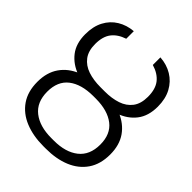

<svg xmlns="http://www.w3.org/2000/svg" viewBox="-215 -882 1015 1015"><g transform="rotate(45 292.5 -375.0)"><path d="M281.7 -420.9H303.7Q381.3 -421.4 440.2 -397.5Q499 -373.5 532 -326.4Q564.9 -279.3 564.9 -209Q564.9 -136.7 531.5 -87.9Q498 -39.1 439 -14.6Q379.9 9.8 302.2 9.8H283.7Q206.5 9.8 147 -14.6Q87.4 -39.1 54 -87.6Q20.5 -136.2 20.5 -208.5Q20.5 -278.8 53.5 -326.2Q86.4 -373.5 145.3 -397.5Q204.1 -421.4 281.7 -420.9ZM303.7 -364.3H281.7Q193.8 -363.8 144 -325.2Q94.2 -286.6 94.2 -208.5Q94.2 -130.4 145 -90.3Q195.8 -50.3 283.2 -50.3H302.2Q389.2 -50.3 439.9 -90.3Q490.7 -130.4 490.7 -209Q490.7 -286.6 440.7 -325.2Q390.6 -363.8 303.7 -364.3ZM309.1 -424.3Q361.3 -424.3 402.1 -438Q442.9 -451.7 466.6 -482.9Q490.2 -514.2 490.2 -565.9Q490.2 -623.5 464.4 -656Q438.5 -688.5 389.2 -703.1V-759.8Q439.9 -756.3 479.2 -732.4Q518.6 -708.5 541.3 -666.5Q564 -624.5 564 -565.9Q564 -496.1 530 -452.1Q496.1 -408.2 438.2 -387.9Q380.4 -367.7 308.6 -367.7H276.4Q204.6 -367.7 147 -388.2Q89.4 -408.7 55.4 -452.4Q21.5 -496.1 21.5 -565.4Q21.5 -624 43.5 -665.5Q65.4 -707 104.2 -730.7Q143.1 -754.4 191.9 -758.3V-701.7Q144.5 -686 119.9 -654.1Q95.2 -622.1 95.2 -565.9Q95.2 -514.2 118.9 -482.9Q142.6 -451.7 183.3 -438Q224.1 -424.3 276.4 -424.3Z"/></g></svg>

Font: Inter 28pt Light
Style: Regular
Weight: 300
Designer: Rasmus Andersson
Foundry: rsms
Version: Version 4.001;git-66647c0bb